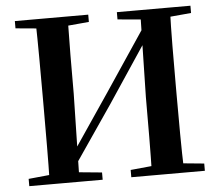

<svg xmlns="http://www.w3.org/2000/svg" viewBox="-52 -799 982 858"><g transform="rotate(-5 438.5 -370.5)"><path d="M137.2 0Q139.2 -85.2 139.5 -171.8Q139.9 -258.5 139.9 -346.1V-393.6Q139.9 -481.3 139.5 -567.7Q139.2 -654.1 137.2 -740.5H281.6Q279.9 -655.6 279.4 -568.4Q278.9 -481.3 278.9 -393.6L270.6 0ZM595.8 0Q597.8 -85.2 598.3 -172.5Q598.8 -259.8 598.8 -350.9L607.1 -740.5H740.5Q737.5 -655.6 737 -568.4Q736.5 -481.3 736.5 -393.6V-346.1Q736.5 -259.9 737 -173.3Q737.5 -86.6 740.5 0ZM45.1 0V-32.6L193.8 -47.3H221.3L374.3 -32.6V0ZM45.1 -707.9V-740.5H374.3V-707.9L221.3 -694.2H193.8ZM502.7 0V-32.6L654.6 -47.3H680.9L832.7 -32.6V0ZM502.7 -707.9V-740.5H832.7V-707.9L680.9 -694.2H654.6ZM247.9 -56.2 217.5 -102.6 236 -101.9 430.2 -388.9 625.2 -680.2 660.5 -639.4H641L438.2 -334.7Z"/></g></svg>

Font: Noto Serif JP
Style: Regular
Weight: 200
Designer: Ryoko NISHIZUKA 西塚涼子 (kana & ideographs); Frank Grießhammer (Latin, Greek & Cyrillic); Wenlong ZHANG 张文龙 (bopomofo); San
Foundry: Adobe
Version: Version 2.001;hotconv 1.1.0;makeotfexe 2.6.0